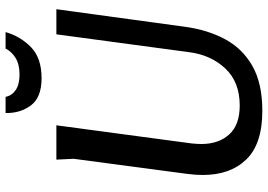

<svg xmlns="http://www.w3.org/2000/svg" viewBox="-156 -794 960 688"><g transform="rotate(-90 324.0 -450.0)"><path d="M219 -728 154 -243Q153 -233 152.5 -224.5Q152 -216 152 -208Q152 -147 186 -109Q220 -71 290 -71Q374 -71 422.5 -122.5Q471 -174 481 -252L545 -728H635L572 -267Q561 -186 527.5 -123.5Q494 -61 431.5 -25.5Q369 10 271 10Q152 10 96.5 -47.5Q41 -105 41 -203Q41 -217 42 -231Q43 -245 45 -260L99 -666L96 -728ZM553 -910Q538 -857 499 -819Q460 -781 388 -781Q319 -781 290.5 -819Q262 -857 263 -910H321Q325 -888 345 -874Q365 -860 401 -860Q437 -860 460 -874Q483 -888 494 -910Z"/></g></svg>

Font: Rosario SemiBold
Style: Italic
Weight: 600
Italic angle: -8.05°
Designer: Hector Gatti
Foundry: Omnibus Type
Version: Version 1.101; ttfautohint (v1.8.1.43-b0c9)